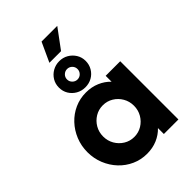

<svg xmlns="http://www.w3.org/2000/svg" viewBox="-229 -865 972 972"><g transform="rotate(-45 257.0 -379.0)"><path d="M233.3 11.1Q190.3 11.1 152.4 -5.9Q114.6 -22.9 86.1 -53.1Q57.6 -83.3 41.3 -123.3Q25 -163.2 25 -208.3Q25 -253.5 41.3 -293.4Q57.6 -333.3 86.1 -363.5Q114.6 -393.8 152.4 -410.8Q190.3 -427.8 233.3 -427.8Q273.6 -427.8 306.9 -413.5Q340.3 -399.3 363.9 -374.3V-416.7H468.1V0H363.9V-42.4Q340.3 -17.4 306.9 -3.1Q273.6 11.1 233.3 11.1ZM247.9 -95.1Q278.5 -95.1 303.5 -110.4Q328.5 -125.7 343.4 -151.4Q358.3 -177.1 358.3 -208.3Q358.3 -239.6 343.4 -265.3Q328.5 -291 303.5 -306.2Q278.5 -321.5 247.9 -321.5Q217.4 -321.5 192.4 -306.2Q167.4 -291 152.4 -265.3Q137.5 -239.6 137.5 -208.3Q137.5 -177.1 152.4 -151.4Q167.4 -125.7 192.4 -110.4Q217.4 -95.1 247.9 -95.1ZM250 -447.9Q223.6 -447.9 201.7 -460.4Q179.9 -472.9 167 -494.1Q154.2 -515.3 154.2 -541.7Q154.2 -568.1 167 -589.2Q179.9 -610.4 201.7 -622.9Q223.6 -635.4 250 -635.4Q276.4 -635.4 297.9 -622.9Q319.4 -610.4 332.6 -589.2Q345.8 -568.1 345.8 -541.7Q345.8 -515.3 333 -493.8Q320.1 -472.2 298.6 -460.1Q277.1 -447.9 250 -447.9ZM250 -504.2Q266 -504.2 276.7 -515.3Q287.5 -526.4 287.5 -541.7Q287.5 -557.6 276.4 -568.4Q265.3 -579.2 250 -579.2Q234.7 -579.2 223.6 -568.4Q212.5 -557.6 212.5 -541.7Q212.5 -526.4 223.6 -515.3Q234.7 -504.2 250 -504.2ZM209 -664.6 256.9 -768.8H369.4L292.4 -664.6Z"/></g></svg>

Font: Afacad Flux
Style: Bold
Weight: 700
Designer: Kristian Moeller
Foundry: Dicotype
Version: Version 1.100